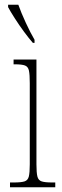

<svg xmlns="http://www.w3.org/2000/svg" viewBox="-20 -786 259 806"><path d="M22 0V-20H38Q69 -20 83 -24.5Q97 -29 101 -45Q105 -61 105 -96V-437Q105 -473 101.5 -489.5Q98 -506 85 -511Q72 -516 43 -516H37V-536H133V-96Q133 -61 137 -45Q141 -29 155 -24.5Q169 -20 199 -20H212V0ZM118 -606Q102 -624 81 -652.5Q60 -681 41.5 -710Q23 -739 14 -756V-766H57Q69 -732 88.5 -690Q108 -648 125 -619V-606Z"/></svg>

Font: Noto Serif Khmer ExtraCondensed Thin
Style: Regular
Weight: 100
Width: 2
Designer: Danh Hong and the Monotype Design Team
Foundry: Monotype Imaging Inc.
Version: Version 2.004; ttfautohint (v1.8.4.7-5d5b)